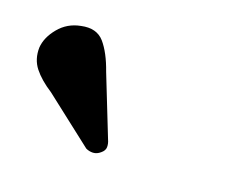

<svg xmlns="http://www.w3.org/2000/svg" viewBox="-58 -748 330 282"><g transform="rotate(15 107.0 -607.0)"><path d="M89 -639 117.5 -543.5Q119.5 -538 119 -532.5Q118.5 -527 112.5 -523Q107 -519 101 -519.2Q95 -519.5 90 -522.5L18.5 -589Q1 -602.5 -8 -616.2Q-17 -630 -15 -648Q-12.5 -664 1.5 -678.2Q15.5 -692.5 36 -694.5Q59.5 -697.5 70.8 -682Q82 -666.5 89 -639Z"/></g></svg>

Font: Fraunces
Style: Italic
Weight: 400
Italic angle: -16°
Version: Version 1.000;[b76b70a41]